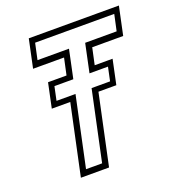

<svg xmlns="http://www.w3.org/2000/svg" viewBox="-128 -802 824 903"><g transform="rotate(-20 284.0 -350.0)"><path d="M123 0 198 -352H105.5L131.5 -475H224L242 -558.5H87L117 -700H568L538 -558.5H383L365 -475H454.5L428.5 -352H339L264 0ZM159.5 -29.5H240L314.5 -379H407L421.5 -447.5H329L359 -589.5H516.5L534 -670.5H138L120.5 -589.5H278L248 -447.5H153.5L139 -379H234Z"/></g></svg>

Font: Tourney Light
Style: Italic
Weight: 300
Italic angle: -12°
Version: Version 1.015